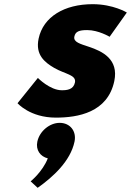

<svg xmlns="http://www.w3.org/2000/svg" viewBox="-20 -548 627 919"><path d="M265.6 40C315.6 40 347.2 80 336.7 130C317.1 223 234.1 299 160.2 351L126.7 320C126.7 320 183.2 275 208.8 210C172.7 201 150.3 170 158.7 130C169.2 80 217.6 40 265.6 40ZM423.5 -528C288.5 -528 186.9 -468 164.8 -363C148.6 -286 193.1 -250 239.4 -223C291.1 -193 346.5 -190 338.7 -153C331.5 -119 300.9 -116 275.9 -116C218.9 -116 161.3 -175 161.3 -175L63.9 -54C63.9 -54 123.3 15 247.3 15C352.3 15 495.4 -9 527.1 -160C549.2 -265 469.2 -303 405.6 -324C364.6 -338 330.3 -346 335.9 -373C341 -397 358.5 -404 397.5 -404C451.5 -404 504.7 -372 504.7 -372L587.1 -488C587.1 -488 522.5 -528 423.5 -528Z"/></svg>

Font: Hussar
Style: BdOblTwo
Weight: 700
Foundry: Cannot Into Space Fonts
Version: Version 2.00